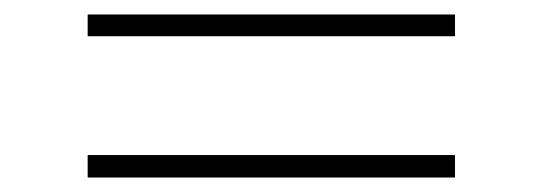

<svg xmlns="http://www.w3.org/2000/svg" viewBox="-20 -386 751 265"><path d="M101 -366H608V-336H101ZM101 -172H608V-141H101Z"/></svg>

Font: Josefin Sans ExtraLight
Style: Regular
Weight: 250
Designer: Santiago Orozco
Foundry: Typemade
Version: Version 2.000